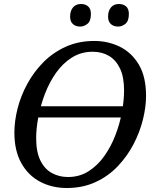

<svg xmlns="http://www.w3.org/2000/svg" viewBox="-20 -930 782 961"><path d="M125 -342V-398H636V-342ZM314 11Q240 11 180.5 -20.5Q121 -52 86.5 -114Q52 -176 52 -266Q52 -324 68 -387Q84 -450 116.5 -510Q149 -570 197 -618.5Q245 -667 309 -696Q373 -725 452 -725Q521 -725 580 -696Q639 -667 675 -606.5Q711 -546 711 -450Q711 -395 695.5 -332Q680 -269 648.5 -208.5Q617 -148 569.5 -98Q522 -48 458 -18.5Q394 11 314 11ZM320 -44Q378 -44 423.5 -73Q469 -102 502.5 -149.5Q536 -197 558 -254.5Q580 -312 590.5 -370Q601 -428 601 -477Q601 -545 580.5 -587.5Q560 -630 525 -650.5Q490 -671 444 -671Q386 -671 340 -642Q294 -613 260.5 -565.5Q227 -518 205 -460.5Q183 -403 172 -345Q161 -287 161 -238Q161 -170 182 -127Q203 -84 239.5 -64Q276 -44 320 -44ZM571 -797Q549 -797 535 -809.5Q521 -822 521 -847Q521 -876 535.5 -893Q550 -910 575 -910Q597 -910 611 -898Q625 -886 625 -860Q625 -825 608 -811Q591 -797 571 -797ZM381 -797Q359 -797 345 -809.5Q331 -822 331 -847Q331 -876 345.5 -893Q360 -910 385 -910Q407 -910 421 -898Q435 -886 435 -860Q435 -825 418 -811Q401 -797 381 -797Z"/></svg>

Font: Noto Serif
Style: Italic
Weight: 400
Italic angle: -12°
Designer: Monotype Design Team
Foundry: Monotype Imaging Inc.
Version: Version 2.013